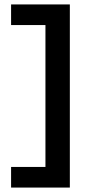

<svg xmlns="http://www.w3.org/2000/svg" viewBox="-20 -736 462 866"><path d="M30 110V17H185V-623H30V-716H295V110Z"/></svg>

Font: MedMera Sans Semibold
Style: Regular
Weight: 600
Designer: Kasper Nordkvist
Foundry: UNCUT.wtf
Version: Version 1.300